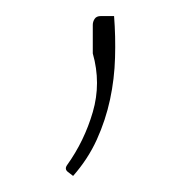

<svg xmlns="http://www.w3.org/2000/svg" viewBox="-20 -142 230 239"><path d="M122 -122Q124 -96.5 123.2 -70.2Q122.5 -44 117 -18.2Q111.5 7.5 100.5 31.8Q89.5 56 71 77L64.5 72Q60 68.5 63.5 63.5Q85 33.5 95.5 -2.5Q106 -38.5 95.5 -75.5V-111Q95.5 -115 97.8 -118.5Q100 -122 105.5 -122Z"/></svg>

Font: Lato ExtraLight
Style: Regular
Weight: 275
Designer: Lukasz Dziedzic with Adam Twardoch and Botio Nikoltchev
Foundry: tyPoland Lukasz Dziedzic
Version: Version 2.015; 2015-08-06; http://www.latofonts.com/